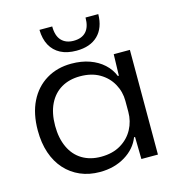

<svg xmlns="http://www.w3.org/2000/svg" viewBox="-110 -826 857 930"><g transform="rotate(-15 319.0 -361.5)"><path d="M278 9Q224 9 180 -10Q136 -29 104 -64.5Q72 -100 55 -150Q38 -200 38 -263Q38 -347 68 -407.5Q98 -468 152.5 -501Q207 -534 278 -534Q329 -534 369.5 -519.5Q410 -505 438.5 -479Q467 -453 481 -418H486L489 -525H570V0H487L485 -111H480Q459 -57 404.5 -24Q350 9 278 9ZM302 -61Q360 -61 401 -85.5Q442 -110 463.5 -150Q485 -190 485 -237V-292Q485 -338 463 -377.5Q441 -417 400.5 -440.5Q360 -464 303 -464Q249 -464 209 -440.5Q169 -417 147 -372Q125 -327 125 -263Q125 -201 146.5 -155Q168 -109 208 -85Q248 -61 302 -61ZM320 -588Q273 -588 240.5 -605Q208 -622 190.5 -654Q173 -686 172 -732H236Q236 -685 258 -661.5Q280 -638 319 -638Q360 -638 381.5 -661.5Q403 -685 403 -732H467Q466 -663 427.5 -625.5Q389 -588 320 -588Z"/></g></svg>

Font: Mona Sans SemiExpanded
Style: Regular
Weight: 400
Width: 6
Designer: Deni Anggara
Foundry: GitHub
Version: Version 2.000